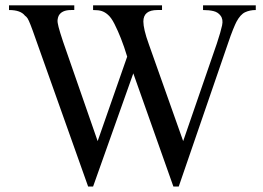

<svg xmlns="http://www.w3.org/2000/svg" viewBox="-20 -682 985 718"><path d="M936.5 -662.1V-644.5Q914.1 -644.5 896.5 -636.2Q878.9 -627.9 864.3 -600.6Q859.9 -592.3 851.6 -572Q843.3 -551.8 832.5 -519.5L648.4 15.6H628.4L478.5 -407.7L328.1 15.6H309.6L113.8 -535.2Q101.1 -571.8 94.2 -589.1Q87.4 -606.4 83.3 -613Q79.1 -619.6 73.2 -623.5Q57.1 -644.5 13.7 -644.5V-662.1H257.8V-644.5H246.1Q210.4 -644.5 199.2 -622.6Q196.3 -616.2 195.3 -607.7Q194.3 -599.1 199 -581.1Q203.6 -563 215.8 -526.4L345.2 -154.3L455.6 -470.2Q444.3 -507.8 432.1 -538.6Q421.4 -565.9 408.4 -591.8Q395.5 -617.7 381.8 -628.4Q372.1 -636.7 360.6 -640.6Q349.1 -644.5 328.1 -644.5V-662.1H585.9V-644.5H568.8Q516.1 -644.5 516.1 -601.6Q516.1 -588.4 521 -567.1Q525.9 -545.9 537.1 -515.1L665 -154.3L791 -519.5Q805.7 -564 810.5 -586.9Q815.4 -609.9 804.7 -623.5Q795.4 -636.2 778.8 -640.4Q762.2 -644.5 739.3 -644.5V-662.1Z"/></svg>

Font: BabelStone Roman
Style: Regular
Weight: 400
Designer: Walt Agee, Victor Gaultney, Peter Martin, Debbi Hosken, Becca Hirsbrunner (SIL); Andrew West (BabelStone)
Foundry: BabelStone
Version: Version 16.000